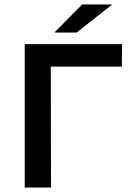

<svg xmlns="http://www.w3.org/2000/svg" viewBox="-20 -842 578 862"><path d="M527 -543H208L209 0H91V-644H528ZM349 -822H484L324 -696H224Z"/></svg>

Font: Montserrat Ace
Style: Bold
Weight: 600
Designer: Julieta Ulanovsky
Foundry: Julieta Ulanovsky
Version: Version 1